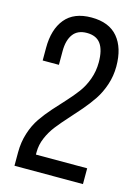

<svg xmlns="http://www.w3.org/2000/svg" viewBox="-109 -770 606 832"><g transform="rotate(15 193.5 -353.5)"><path d="M196.8 -707Q275.9 -707 315.4 -659.9Q355 -612.8 355 -529.8Q355 -486.8 341.8 -447.3Q328.6 -407.7 307.9 -376.7Q287.1 -345.7 261.7 -316.2Q236.3 -286.6 211.2 -259Q186 -231.4 165 -204.6Q144 -177.7 130.6 -146.2Q117.2 -114.7 117.2 -82V-70.8H347.2V0H40V-60.1Q40 -106 53 -146.5Q65.9 -187 86.9 -217.5Q107.9 -248 133.1 -276.4Q158.2 -304.7 183.6 -332Q209 -359.4 230 -387.5Q251 -415.5 263.9 -451.4Q276.9 -487.3 276.9 -526.9Q276.9 -582 257.1 -609.6Q237.3 -637.2 194.8 -637.2Q153.3 -637.2 133.1 -609.9Q112.8 -582.5 112.8 -534.2V-472.2H40V-528.8Q40 -611.8 79.1 -659.4Q118.2 -707 196.8 -707Z"/></g></svg>

Font: Bebas Neue Regular
Style: Regular
Weight: 400
Designer: Ryoichi Tsunekawa
Foundry: Ryoichi Tsunekawa
Version: Version 001.003